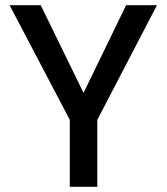

<svg xmlns="http://www.w3.org/2000/svg" viewBox="-20 -720 642 740"><path d="M249 0V-258L17 -700H137L302 -362L466 -700H585L355 -258V0Z"/></svg>

Font: DeepMind Sans Medium
Style: Regular
Weight: 500
Designer: Jonny Pinhorn / Modifications: Colophon Foundry
Foundry: Colophon Foundry
Version: Version 1.002; ttfautohint (v1.8.2)